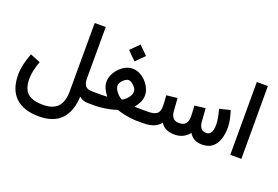

<svg xmlns="http://www.w3.org/2000/svg" viewBox="-119 -1040 2404 1663"><g transform="rotate(20 1083.5 -209.0)"><path d="M176.3 -189.9Q160.2 -148.9 150.6 -104.7Q141.1 -60.5 141.1 -27.3Q141.1 66.4 185.8 106.9Q230.5 147.5 329.6 147.5Q418.9 147.5 463.1 101.3Q507.3 55.2 507.3 -43L508.3 -671.9H609.9L609.4 -201.7Q609.4 -151.9 627.2 -129.6Q645 -107.4 697.3 -107.4H712.4V0H698.2Q664.6 0 645.3 -7.6Q626 -15.1 608.4 -29.8Q602.5 108.4 533 181.2Q463.4 253.9 329.1 253.9Q188.5 253.9 113.3 183.3Q38.1 112.8 38.1 -26.9Q38.1 -70.3 50 -124Q62 -177.7 82.5 -228Z M867.7 -555.2 945.8 -632.8 1023.9 -555.2 945.8 -477.1ZM1080.1 -108.9Q1099.6 -107.9 1114.3 -107.7Q1128.9 -107.4 1141.1 -107.4H1187V0H1142.1Q1121.1 0 1089.4 -3.7Q1057.6 -7.3 1021.7 -14.6Q985.8 -22 953.1 -33.2Q919.9 -21.5 883.3 -14.2Q846.7 -6.8 813.7 -3.4Q780.8 0 758.3 0H692.9V-107.4H758.8Q774.4 -107.4 790 -107.7Q805.7 -107.9 829.1 -108.9Q806.2 -137.2 792 -168Q777.8 -198.7 777.8 -231.4Q777.8 -263.2 792.5 -295.2Q807.1 -327.1 832 -353.8Q856.9 -380.4 888.4 -396.7Q919.9 -413.1 953.6 -413.1Q988.8 -413.1 1020.8 -397Q1052.7 -380.9 1077.9 -354Q1103 -327.1 1117.7 -294.9Q1132.3 -262.7 1132.3 -230.5Q1132.3 -197.8 1117.9 -167.2Q1103.5 -136.7 1080.1 -108.9ZM953.6 -308.1Q939 -308.1 921.6 -295.7Q904.3 -283.2 891.8 -265.1Q879.4 -247.1 879.4 -229.5Q879.4 -210.9 891.4 -190.9Q903.3 -170.9 920.9 -154.1Q938.5 -137.2 955.1 -128.4Q984.4 -141.6 1007.6 -171.1Q1030.8 -200.7 1030.8 -230.5Q1030.8 -247.1 1017.8 -265.1Q1004.9 -283.2 986.8 -295.7Q968.8 -308.1 953.6 -308.1Z M1740.2 -107.4Q1767.6 -107.4 1783 -130.1Q1798.3 -152.8 1798.3 -206.1Q1798.3 -231.9 1791.7 -268.3Q1785.2 -304.7 1774.4 -341.8L1873 -366.7Q1885.3 -328.1 1893.6 -289.6Q1901.9 -251 1901.9 -213.4Q1901.9 -156.7 1886.5 -108.2Q1871.1 -59.6 1835.7 -30Q1800.3 -0.5 1740.7 0Q1658.7 0 1621.1 -63.5Q1569.3 0 1487.8 0Q1394.5 0 1357.9 -63Q1312.5 0 1201.2 0H1167.5V-107.4H1202.1Q1259.3 -107.4 1284.9 -126.7Q1310.5 -146 1310.5 -199.7Q1310.5 -211.4 1308.8 -238.8Q1307.1 -266.1 1304.7 -295.4L1404.8 -307.1L1413.6 -186.5Q1416 -150.4 1434.6 -128.9Q1453.1 -107.4 1488.8 -107.4Q1532.7 -107.4 1551 -130.1Q1569.3 -152.8 1569.3 -199.7Q1569.3 -210.4 1567.6 -238Q1565.9 -265.6 1564 -295.4L1663.6 -307.1L1672.4 -186.5Q1674.8 -150.9 1690.9 -129.2Q1707 -107.4 1740.2 -107.4Z M2002.4 -671.9H2104.5V-0.5H2002.4Z"/></g></svg>

Font: Vazir Medium FD-WOL
Style: Medium-FD-WOL
Weight: 500
Designer: Saber Rastikerdar
Foundry: Saber Rastikerdar
Version: Version 30.0.0